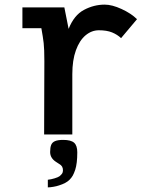

<svg xmlns="http://www.w3.org/2000/svg" viewBox="-20 -582 640 831"><path d="M187 196Q201 194.5 216.5 189.8Q232 185 238 180.5Q245 174.5 248.8 169.2Q252.5 164 252.5 155Q252.5 146 248.8 139.2Q245 132.5 236 127.5Q233 125.5 221.5 118Q210 110.5 203.5 100Q197 89.5 197 76Q197 56.5 201.5 45.2Q206 34 218.2 28.8Q230.5 23.5 253.5 23.5Q287 23.5 300.8 35.8Q314.5 48 314.5 77.5Q314.5 125.5 305.5 153Q300 169 294.8 178.2Q289.5 187.5 280.5 196.5Q266 211 235.5 220.5Q225.5 224 211 226.5Q196.5 229 187 229ZM171 0 171.5 -175Q172 -230.5 172 -317Q172 -370 169 -395.8Q166 -421.5 159 -460H77V-550H258.5L277 -457Q300.5 -516.5 343.5 -539.2Q386.5 -562 433 -562Q465 -562 506.2 -543Q547.5 -524 573 -499L504 -417Q487.5 -432.5 464.8 -441.8Q442 -451 408 -451Q376.5 -451 350.2 -429Q324 -407 308.5 -364.2Q293 -321.5 293 -261V0Z"/></svg>

Font: JuliaMono Latin
Style: Bold
Weight: 700
Monospace: yes
Designer: cormullion
Foundry: corm
Version: Version 0.038; ttfautohint (v1.8)